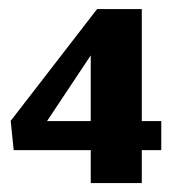

<svg xmlns="http://www.w3.org/2000/svg" viewBox="-20 -411 398 431"><path d="M183.7 -139.3H85.7L183.7 -286.7ZM183.7 0H298.3V-74H342V-139.3H298.3V-390.7H198L4 -139.7L10.7 -74H183.7Z"/></svg>

Font: Jomhuria
Style: Regular
Weight: 400
Designer: Arabic design by Kourosh Beigpour, Latin design by Eben Sorkin, engineering by Lasse Fister and Khaled Hosney
Version: Version 1.0010